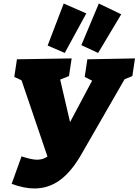

<svg xmlns="http://www.w3.org/2000/svg" viewBox="-20 -1041 785 1088"><path d="M745 -710 730 -610 686 -592 442 -168Q385 -68 320 -20.5Q255 27 175 27Q118 27 46 1L102 -155Q159 -136 190 -136Q224 -136 249 -154L102 -586L61 -605L76 -705L386 -710L371 -610L321 -590L377 -349L502 -584L460 -605L475 -705ZM469 -965 347 -741 250 -783 341 -1021ZM667 -960 536 -741 441 -785 540 -1021Z"/></svg>

Font: Bitter Pro Black
Style: Italic
Weight: 900
Italic angle: -9°
Designer: Sol Matas, and Bitter project Authors
Foundry: Sol Matas
Version: Version 1.010